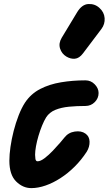

<svg xmlns="http://www.w3.org/2000/svg" viewBox="-20 -934 545 963"><path d="M137 9.5Q94.5 9.5 60.8 -24Q27 -57.5 27 -128Q27 -158.5 32.5 -197.2Q38 -236 48.5 -277Q59 -318 73.5 -355.2Q88 -392.5 105.5 -419.5Q135 -463.5 181.2 -487.5Q227.5 -511.5 285.8 -521.2Q344 -531 408.5 -531Q436 -531 455.2 -511Q474.5 -491 474.5 -467.5Q474.5 -441 455.2 -421.8Q436 -402.5 408.5 -402.5Q365 -402.5 326 -398.8Q287 -395 257.2 -382.8Q227.5 -370.5 211.5 -345.5Q201 -328.5 191 -304Q181 -279.5 173 -252.5Q165 -225.5 160.5 -200.5Q156 -175.5 156 -157.5Q156 -151.5 157.5 -138.2Q159 -125 168.5 -125Q183 -125 203.5 -140.5Q224 -156 244.8 -177.8Q265.5 -199.5 281.8 -218.5Q298 -237.5 303 -244Q323 -269.5 355.2 -274.2Q387.5 -279 408.5 -264Q428.5 -250 429.2 -223.8Q430 -197.5 415 -173Q388 -131.5 354.2 -98Q320.5 -64.5 283.2 -40.5Q246 -16.5 208.5 -3.5Q171 9.5 137 9.5ZM312.5 -650.5Q289.5 -664.5 281.2 -690.8Q273 -717 289.5 -744.5L366.5 -872Q390.5 -912 423.2 -913.8Q456 -915.5 479 -894Q502.5 -873 504.8 -843Q507 -813 488.5 -788.5L396 -666Q377.5 -641.5 355.8 -639.5Q334 -637.5 312.5 -650.5Z"/></svg>

Font: Edu QLD Hand
Style: Regular
Weight: 400
Designer: Tina and Corey Anderson, Eben Sorkin
Foundry: Sorkin Type Co.
Version: Version 2.000